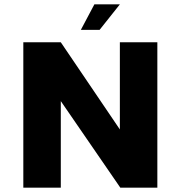

<svg xmlns="http://www.w3.org/2000/svg" viewBox="-20 -861 831 881"><path d="M530 -667V-267L259 -667H87V0H259V-397L532 0H702V-667ZM351 -724H437L530 -841H413Z"/></svg>

Font: Maven Pro
Style: Black
Weight: 900
Designer: Joe Prince
Foundry: Joe Prince
Version: Version 1.003